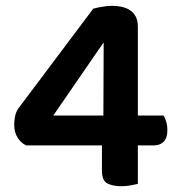

<svg xmlns="http://www.w3.org/2000/svg" viewBox="-20 -635 616 663"><path d="M302 -605Q316 -609 334.5 -612Q353 -615 367 -615Q384 -615 400 -611.5Q416 -608 428.5 -600Q441 -592 448.5 -578Q456 -564 456 -543V-236H545Q550 -228 554 -214.5Q558 -201 558 -186Q558 -159 545.5 -146Q533 -133 512 -133H456V0Q448 2 432 5Q416 8 400 8Q368 8 350 -2Q332 -12 332 -46V-133H70Q53 -141 41 -159.5Q29 -178 29 -204Q29 -218 32 -233Q35 -248 43 -260ZM338 -486H336L164 -236H337Z"/></svg>

Font: Baloo 2 Latin SemiBold
Style: Regular
Weight: 400
Designer: Sarang Kulkarni and Ek Type
Foundry: Ek Type
Version: Version 1.001